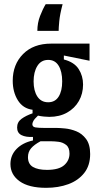

<svg xmlns="http://www.w3.org/2000/svg" viewBox="-20 -737 481 920"><path d="M201 163Q118 163 74 131.5Q30 100 30 49Q30 7 59 -23Q88 -53 138 -64V-81Q104 -79 83 -89.5Q62 -100 62 -126Q62 -152 83 -167.5Q104 -183 136 -194V-211Q90 -217 65.5 -256.5Q41 -296 41 -350Q41 -428 90.5 -478Q140 -528 225 -528H409V-446L286 -471V-452Q336 -439 357 -406Q378 -373 378 -332Q378 -288 358 -253Q338 -218 301.5 -197.5Q265 -177 216 -177Q205 -177 190 -178.5Q175 -180 162 -183Q145 -167 140 -157.5Q135 -148 135 -142Q135 -129 150 -126.5Q165 -124 193 -124H251Q265 -124 291.5 -121.5Q318 -119 345.5 -108Q373 -97 392.5 -71Q412 -45 412 1Q412 56 383.5 92Q355 128 307.5 145.5Q260 163 201 163ZM211 -247Q244 -247 261 -274Q278 -301 278 -347Q278 -394 261 -422Q244 -450 211 -450Q177 -450 159 -421Q141 -392 141 -347Q141 -302 159 -274.5Q177 -247 211 -247ZM205 77Q262 77 287.5 54.5Q313 32 313 -1Q313 -30 297 -42.5Q281 -55 261 -57.5Q241 -60 227 -60H174Q144 -44 129 -26.5Q114 -9 114 16Q114 49 138 63Q162 77 205 77ZM280 -717Q267 -668 264 -635.5Q261 -603 261 -589H159Q159 -627 172 -660.5Q185 -694 199 -717Z"/></svg>

Font: Bricolage Grotesque 10pt Condensed Medium
Style: Regular
Weight: 500
Width: 3
Designer: Mathieu Triay
Foundry: Atelier Triay
Version: Version 1.000; ttfautohint (v1.8.4.7-5d5b);gftools[0.9.32]